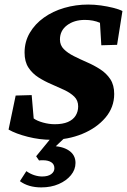

<svg xmlns="http://www.w3.org/2000/svg" viewBox="-20 -605 558 843"><path d="M205.1 8.8Q154.3 8.8 102.1 -4.4Q49.8 -17.6 17.6 -36.1L48.8 -185.5L119.1 -187.5L127.9 -85Q142.6 -74.2 168.9 -66.9Q195.3 -59.6 220.7 -59.6Q254.9 -59.6 277.8 -69.3Q300.8 -79.1 312 -97.2Q323.2 -115.2 323.2 -137.7Q323.2 -164.1 306.2 -180.7Q289.1 -197.3 262.2 -210Q235.4 -222.7 205.6 -235.4Q175.8 -248 148.9 -265.1Q122.1 -282.2 105 -308.1Q87.9 -334 87.9 -374Q87.9 -421.9 110.8 -460.9Q133.8 -500 172.9 -527.8Q211.9 -555.7 262.2 -570.3Q312.5 -585 367.2 -585Q394.5 -585 422.9 -581.1Q451.2 -577.1 476.6 -570.8Q502 -564.5 517.6 -556.6L494.1 -408.2L424.8 -406.2L418.9 -504.9Q389.6 -517.6 352.5 -517.6Q305.7 -517.6 274.4 -494.1Q243.2 -470.7 243.2 -431.6Q243.2 -406.2 260.3 -389.2Q277.3 -372.1 304.7 -358.4Q332 -344.7 362.3 -331.5Q392.6 -318.4 419.9 -300.8Q447.3 -283.2 464.4 -257.3Q481.4 -231.4 481.4 -192.4Q481.4 -133.8 442.9 -88.4Q404.3 -43 341.3 -17.1Q278.3 8.8 205.1 8.8ZM161.1 217.8Q104.5 217.8 67.4 190.4L95.7 146.5Q112.3 158.2 130.4 164.1Q148.4 169.9 165 169.9Q190.4 169.9 204.6 159.7Q218.8 149.4 218.8 133.8Q218.8 116.2 205.1 107.4Q191.4 98.6 168.9 98.6Q155.3 98.6 151.4 99.6L138.7 81.1L213.9 -10.7H275.4L200.2 60.5L203.1 36.1Q252.9 36.1 282.2 55.7Q311.5 75.2 311.5 110.4Q311.5 139.6 291.5 164.1Q271.5 188.5 237.8 203.1Q204.1 217.8 161.1 217.8Z"/></svg>

Font: Crimson Pro ExtraBold
Style: Italic
Weight: 800
Italic angle: -12°
Designer: Jacques Le Bailly
Foundry: Baron von Fonthausen
Version: Version 1.003